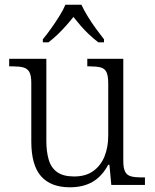

<svg xmlns="http://www.w3.org/2000/svg" viewBox="-20 -786 658 816"><path d="M277 10Q196 10 154.5 -37Q113 -84 113 -185V-433Q113 -466 104.5 -480.5Q96 -495 79 -499.5Q62 -504 33 -504H19V-536H177V-186Q177 -142 187 -107.5Q197 -73 223 -54.5Q249 -36 295 -36Q345 -36 377 -59.5Q409 -83 424.5 -122Q440 -161 440 -210V-431Q440 -464 432.5 -479.5Q425 -495 407.5 -499.5Q390 -504 361 -504H351V-536H504V-102Q504 -71 512 -56Q520 -41 537 -36.5Q554 -32 579 -32H596V0H453L445 -86H440Q414 -37 374 -13.5Q334 10 277 10ZM162 -619Q178 -638 196.5 -664Q215 -690 232 -717Q249 -744 258 -766H326Q336 -744 352.5 -717Q369 -690 388 -664Q407 -638 422 -619V-606H398Q376 -623 357.5 -640.5Q339 -658 323 -676.5Q307 -695 292 -714Q277 -695 260.5 -676.5Q244 -658 226 -640.5Q208 -623 186 -606H162Z"/></svg>

Font: Noto Serif Khmer Light
Style: Regular
Weight: 300
Version: Version 2.003